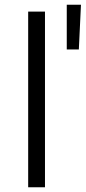

<svg xmlns="http://www.w3.org/2000/svg" viewBox="-20 -791 362 811"><path d="M262 -582H313L322 -771H262ZM99 0H170V-742H99Z"/></svg>

Font: Talent
Style: Regular
Weight: 400
Designer: Mike Powis
Version: Version 1.001;hotconv 1.0.109;makeotfexe 2.5.65596